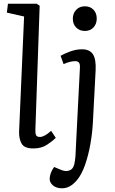

<svg xmlns="http://www.w3.org/2000/svg" viewBox="-20 -787 618 1036"><path d="M110 -698 17 -719 23 -767H178L194 -756L171 -90Q170 -68 174.5 -58Q179 -48 196 -48Q219 -48 256 -81L281 -43Q265 -27 234.5 -6.5Q204 14 160 14Q112 14 97 -11.5Q82 -37 83 -77ZM373 -686Q373 -715 391 -734Q409 -753 438 -753Q467 -753 484.5 -734.5Q502 -716 502 -687Q502 -658 484.5 -639Q467 -620 438 -620Q409 -620 391 -638.5Q373 -657 373 -686ZM481 -122Q478 -68 467.5 -8.5Q457 51 439 102.5Q421 154 396 184Q359 229 315 229Q284 229 266 213.5Q248 198 248 179Q248 165 253.5 148.5Q259 132 272 114L313 131Q339 141 359.5 130.5Q380 120 384 82Q387 63 387.5 49Q388 35 389 19Q390 3 391 -23L411 -416Q413 -440 406.5 -448.5Q400 -457 386 -457Q358 -457 323 -441L307 -486Q326 -497 358 -509Q390 -521 423 -521Q464 -521 481.5 -494Q499 -467 496 -408Z"/></svg>

Font: Literata 12pt
Style: Italic
Weight: 400
Italic angle: -2°
Designer: Latin by Veronika Burian and Jose Scaglione. Greek by Irene Vlachou. Cyrillic by Vera Evstafieva
Foundry: TypeTogether
Version: Version 3.002